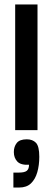

<svg xmlns="http://www.w3.org/2000/svg" viewBox="-20 -583 236 860"><path d="M48 0V-563H148V0ZM40 257V190H65Q90 190 100 182Q110 174 110 155Q73 157 57.5 140.5Q42 124 42 98Q42 74 55 57.5Q68 41 100 41Q126 41 141 56.5Q156 72 156 119Q156 157 147 188.5Q138 220 118.5 238.5Q99 257 66 257Z"/></svg>

Font: Darker Grotesque Light
Style: Bold
Weight: 700
Version: Version 1.000;gftools[0.9.28]